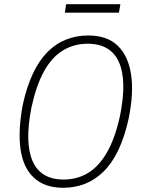

<svg xmlns="http://www.w3.org/2000/svg" viewBox="-20 -881 681 909"><path d="M279 8Q191 8 140 -40Q89 -88 77 -176Q65 -264 88 -386Q107 -472 136.5 -534Q166 -596 205.5 -635.5Q245 -675 293.5 -694Q342 -713 398 -713Q487 -713 537 -665Q587 -617 600.5 -529Q614 -441 589 -319Q570 -233 540.5 -171Q511 -109 471 -69.5Q431 -30 383 -11Q335 8 279 8ZM281 -31Q346 -31 397.5 -62.5Q449 -94 487 -160.5Q525 -227 548 -332Q582 -500 543 -587Q504 -674 395 -674Q331 -674 278.5 -642.5Q226 -611 189 -544.5Q152 -478 129 -373Q96 -205 134.5 -118Q173 -31 281 -31ZM287 -821 293 -861H550L543 -821Z"/></svg>

Font: Nunito Sans 10pt Condensed ExtraLight
Style: Italic
Weight: 250
Width: 3
Italic angle: -9°
Designer: Vernon Adams
Foundry: Vernon Adams
Version: Version 3.101;gftools[0.9.27]